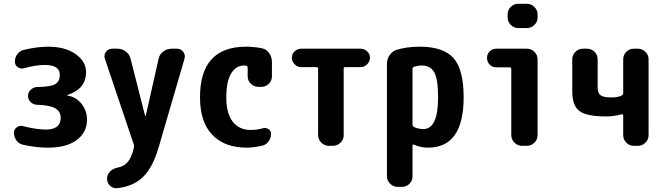

<svg xmlns="http://www.w3.org/2000/svg" viewBox="-20 -780 3540 1027"><path d="M340.8 -268.6Q384.8 -262.7 415 -226.1Q445.3 -189.5 445.3 -139.6Q445.3 -72.3 390.6 -31.2Q335.9 9.8 235.4 9.8Q171.9 9.8 102.5 -5.9Q81.1 -10.7 67.9 -28.8Q54.7 -46.9 54.7 -70.3Q54.7 -87.9 69.8 -99.1Q85 -110.4 102.5 -105.5Q169.9 -87.9 224.6 -86.9Q304.7 -86.9 304.7 -150.4Q304.7 -183.6 275.4 -200.7Q246.1 -217.8 176.8 -219.7Q157.2 -220.7 143.6 -234.4Q129.9 -248 129.9 -267.1Q129.9 -286.1 144 -299.8Q158.2 -313.5 177.7 -314.5Q250 -315.4 274.9 -329.6Q299.8 -343.8 299.8 -379.9Q299.8 -432.6 219.7 -432.6Q171.9 -432.6 108.4 -415Q90.8 -410.2 75.2 -420.4Q59.6 -430.7 59.6 -450.2Q59.6 -473.6 73.2 -491.2Q86.9 -508.8 108.4 -513.7Q175.8 -529.3 235.4 -530.3Q330.1 -530.3 385.3 -490.2Q440.4 -450.2 440.4 -394.5Q440.4 -304.7 341.8 -272.5Q339.8 -272.5 339.8 -269.5Q339.8 -268.6 340.8 -268.6Z M925.8 -519.5Q947.3 -519.5 960 -502.9Q972.7 -486.3 966.8 -465.8L828.1 9.8Q796.9 116.2 745.1 166.5Q693.4 216.8 607.4 226.6Q585 228.5 568.8 213.9Q552.7 199.2 552.7 175.8Q552.7 153.3 568.4 137.7Q584 122.1 606.4 117.2Q644.5 110.4 664.6 85Q684.6 59.6 696.3 8.8Q698.2 -1 695.3 -7.8L541 -465.8Q534.2 -485.4 546.4 -502.4Q558.6 -519.5 580.1 -519.5H608.4Q633.8 -519.5 653.3 -504.4Q672.9 -489.3 678.7 -464.8L755.9 -161.1Q756.8 -160.2 758.3 -160.2Q759.8 -160.2 759.8 -161.1L828.1 -464.8Q833 -489.3 853 -504.4Q873 -519.5 898.4 -519.5Z M1381.8 -521.5Q1406.2 -516.6 1420.4 -495.1Q1434.6 -473.6 1434.6 -448.2V-372.1Q1434.6 -348.6 1418 -332Q1401.4 -315.4 1377.9 -315.4H1362.3Q1338.9 -315.4 1321.8 -332Q1304.7 -348.6 1304.7 -372.1V-418.9Q1304.7 -426.8 1296.9 -428.7Q1293 -429.7 1285.2 -429.7Q1242.2 -429.7 1216.3 -386.7Q1190.4 -343.8 1190.4 -259.8Q1190.4 -172.9 1225.1 -128.9Q1259.8 -85 1320.3 -85Q1357.4 -85 1384.8 -93.8Q1401.4 -98.6 1415.5 -89.8Q1429.7 -81.1 1429.7 -64.5Q1429.7 -42 1417 -23.9Q1404.3 -5.9 1382.8 -1Q1336.9 9.8 1299.8 9.8Q1181.6 9.8 1115.7 -58.6Q1049.8 -127 1049.8 -259.8Q1049.8 -529.3 1294.9 -530.3Q1339.8 -530.3 1381.8 -521.5Z M1909.2 -519.5Q1928.7 -519.5 1943.8 -505.4Q1959 -491.2 1959 -471.2Q1959 -451.2 1943.8 -436Q1928.7 -420.9 1909.2 -420.9H1826.2Q1818.4 -420.9 1818.4 -413.1V-56.6Q1818.4 -33.2 1801.3 -16.6Q1784.2 0 1760.7 0H1739.3Q1715.8 0 1698.7 -17.1Q1681.6 -34.2 1681.6 -56.6V-413.1Q1681.6 -420.9 1673.8 -420.9H1590.8Q1571.3 -420.9 1556.2 -436Q1541 -451.2 1541 -471.2Q1541 -491.2 1556.2 -505.4Q1571.3 -519.5 1590.8 -519.5Z M2245.1 -89.8Q2323.2 -89.8 2323.2 -259.8Q2323.2 -356.4 2302.7 -393.1Q2282.2 -429.7 2235.4 -429.7Q2216.8 -429.7 2195.3 -422.9Q2187.5 -419.9 2186.5 -412.1V-114.3Q2186.5 -104.5 2194.3 -100.6Q2216.8 -89.8 2245.1 -89.8ZM2224.6 -530.3Q2351.6 -530.3 2405.8 -469.2Q2460 -408.2 2460 -259.8Q2460 9.8 2269.5 9.8Q2229.5 9.8 2195.3 -5.9Q2187.5 -9.8 2186.5 -1V163.1Q2186.5 186.5 2169.9 203.1Q2153.3 219.7 2129.9 219.7H2107.4Q2084 219.7 2066.9 202.6Q2049.8 185.5 2049.8 163.1V-438.5Q2049.8 -464.8 2064.5 -485.8Q2079.1 -506.8 2102.5 -513.7Q2157.2 -530.3 2224.6 -530.3Z M2797.9 -519.5Q2821.3 -519.5 2838.4 -502.9Q2855.5 -486.3 2855.5 -462.9V-56.6Q2855.5 -33.2 2838.4 -16.6Q2821.3 0 2797.9 0H2772.5Q2749 0 2731.9 -17.1Q2714.8 -34.2 2714.8 -56.6V-411.1Q2714.8 -419.9 2706.1 -419.9H2634.8Q2613.3 -419.9 2599.1 -434.6Q2585 -449.2 2585 -470.2Q2585 -491.2 2599.6 -505.4Q2614.3 -519.5 2634.8 -519.5ZM2797.9 -759.8Q2821.3 -759.8 2838.4 -742.7Q2855.5 -725.6 2855.5 -703.1V-686.5Q2855.5 -663.1 2838.4 -646.5Q2821.3 -629.9 2797.9 -629.9H2752Q2728.5 -629.9 2711.9 -647Q2695.3 -664.1 2695.3 -686.5V-703.1Q2695.3 -726.6 2711.9 -743.2Q2728.5 -759.8 2752 -759.8Z M3391.6 -519.5Q3415 -519.5 3432.1 -502.9Q3449.2 -486.3 3449.2 -462.9V-56.6Q3449.2 -33.2 3432.1 -16.6Q3415 0 3391.6 0H3370.1Q3346.7 0 3330.1 -17.1Q3313.5 -34.2 3313.5 -56.6V-162.1Q3313.5 -165 3311 -167.5Q3308.6 -169.9 3305.7 -168.9Q3264.6 -157.2 3220.7 -157.2Q3119.1 -157.2 3080.1 -185.5Q3041 -213.9 3041 -292V-462.9Q3041 -486.3 3058.1 -502.9Q3075.2 -519.5 3097.7 -519.5H3120.1Q3143.6 -519.5 3160.2 -502.9Q3176.8 -486.3 3176.8 -462.9V-313.5Q3176.8 -282.2 3192.4 -270.5Q3208 -258.8 3250 -258.8Q3285.2 -258.8 3304.7 -268.6Q3312.5 -271.5 3313.5 -282.2V-462.9Q3313.5 -486.3 3330.1 -502.9Q3346.7 -519.5 3370.1 -519.5Z"/></svg>

Font: Rounded Mgen+ 1mn bold
Style: Bold
Weight: 700
Designer: [Source Han Sans]
Ryoko NISHIZUKA  (kana & ideographs); Paul D. Hunt (Latin, Greek & Cyrillic); Wenlong ZHANG  (bopomofo
Version: Version 1.059.20150602